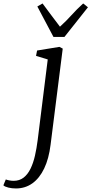

<svg xmlns="http://www.w3.org/2000/svg" viewBox="-142 -834 528 1108"><path d="M150 0.5Q140 82 113 138.2Q86 194.5 44.8 224Q3.5 253.5 -50 253.5Q-73.5 253.5 -93.8 248.5Q-114 243.5 -122.5 235.5L-108.5 201.5Q-101.5 204.5 -88.5 207Q-75.5 209.5 -63.5 209.5Q-29.5 209.5 -5.8 191Q18 172.5 34 139.8Q50 107 59.8 64.2Q69.5 21.5 75.5 -26.5L133.5 -491L66 -511.5L72 -542.5L201 -563.5L220 -553.5ZM166.5 -621 73.5 -796.5 103.5 -814Q128 -780.5 153.2 -747.2Q178.5 -714 204 -680Q241 -713.5 270.8 -746.8Q300.5 -780 338 -814L365.5 -792L230 -621Z"/></svg>

Font: Merriweather 24pt Light
Style: Italic
Weight: 300
Italic angle: -7.8°
Version: Version 2.101